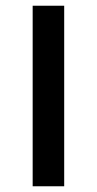

<svg xmlns="http://www.w3.org/2000/svg" viewBox="-20 -650 337 670"><path d="M204 0H94V-630H204Z"/></svg>

Font: Pragati Narrow
Style: Bold
Weight: 700
Designer: Hector Gatti, Marcela Romero, Pablo Cosgaya and Nicolas Silva
Foundry: Omnibus-Type
Version: Version 1.010; ttfautohint (v1.3)